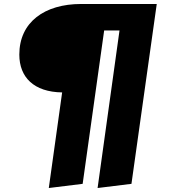

<svg xmlns="http://www.w3.org/2000/svg" viewBox="-20 -716 848 964"><path d="M387 -696C204 -696 77 -605 77 -442C77 -328 150 -254 292 -252L225 228L395 207L503 -563H580L470 228L640 207L767 -696Z"/></svg>

Font: Fira Sans Heavy
Style: Italic
Weight: 900
Italic angle: -8°
Designer: bBox Type GmbH & Carrois Corporate GbR & Edenspiekermann AG
Foundry: bBox Type GmbH & Carrois Corporate GbR & Edenspiekermann AG
Version: Version 4.301;PS 004.301;hotconv 1.0.88;makeotf.lib2.5.64775